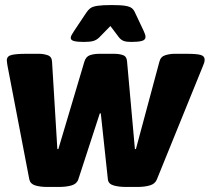

<svg xmlns="http://www.w3.org/2000/svg" viewBox="-20 -738 830 760"><path d="M167 2Q139 2 119.5 -4Q100 -10 96 -28L10 -476Q9 -483 8 -489Q7 -495 7 -499Q7 -516 26 -520.5Q45 -525 82 -525H135Q152 -525 168.5 -519.5Q185 -514 186 -494L207 -148H211L314 -494Q320 -514 336 -519.5Q352 -525 373 -525H432Q453 -525 467.5 -519.5Q482 -514 483 -494L514 -148H518L611 -494Q616 -514 634.5 -519.5Q653 -525 670 -525H721Q759 -525 774.5 -520.5Q790 -516 790 -502Q790 -495 788 -489Q786 -483 783 -476L601 -28Q594 -10 573 -4Q552 2 524 2H478Q450 2 429.5 -4Q409 -10 407 -28L379 -289H375L290 -28Q284 -10 263 -4Q242 2 213 2ZM312 -572Q286 -572 273 -575.5Q260 -579 260 -588Q260 -593 263.5 -599.5Q267 -606 273 -615L321 -687Q328 -698 337 -705Q346 -712 365.5 -715Q385 -718 422 -718Q458 -718 476 -715Q494 -712 502 -705.5Q510 -699 515 -687L549 -615Q552 -608 554 -602.5Q556 -597 556 -592Q556 -580 541.5 -576Q527 -572 500 -572Q480 -572 469.5 -576Q459 -580 451 -590L417 -635L373 -590Q363 -580 350 -576Q337 -572 312 -572Z"/></svg>

Font: Asap Black
Style: Italic
Weight: 900
Italic angle: -6°
Designer: Pablo Cosgaya
Foundry: Omnibus-Type
Version: Version 3.001